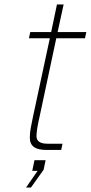

<svg xmlns="http://www.w3.org/2000/svg" viewBox="-20 -674 408 863"><path d="M190 0H255L261 -28H194C157 -28 144 -42 144 -62C144 -85 150 -114 158 -150L233 -502H362L368 -530H239L266 -654H236L210 -530H116L110 -502H204L128 -148C121 -114 114 -84 114 -56C114 -17 138 0 190 0ZM97 169H119L176 89L185 46H135L125 94H149Z"/></svg>

Font: Geist Thin
Style: Italic
Weight: 100
Italic angle: -12°
Designer: Basement.studio, Andrés Briganti, Mateo Zaragoza
Foundry: Basement.studio, Vercel, Andrés Briganti, Guido Ferreyra, Mateo Zaragoza
Version: Version 1.500